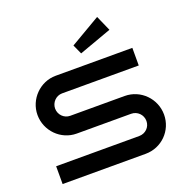

<svg xmlns="http://www.w3.org/2000/svg" viewBox="-135 -890 978 1014"><g transform="rotate(-20 353.5 -383.5)"><path d="M675 -162C675 -251 603 -325 513 -325H207C173 -325 145 -353 145 -388C145 -422 173 -451 207 -451H638V-550H207C119 -550 46 -476 46 -388C46 -298 119 -225 207 -225H513C548 -225 576 -197 576 -162C576 -127 548 -100 513 -100H46V0H513C603 0 675 -72 675 -162ZM519 -767 350 -668 374 -615 557 -681Z"/></g></svg>

Font: Bruno Ace SC
Style: Regular
Weight: 400
Designer: Astigmatic (AOETI)
Foundry: Astigmatic (AOETI)
Version: Version 1.000